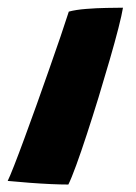

<svg xmlns="http://www.w3.org/2000/svg" viewBox="-47 -483 357 504"><path d="M132.4 1.4Q112.1 1.4 85.8 0.2Q59.4 -1 30.5 -3.2Q1.6 -5.4 -26.8 -8.1Q-21.4 -19 -9.8 -48.6Q1.8 -78.2 17 -119.6Q32.2 -161 49.1 -207.9Q65.9 -254.9 82.1 -301.2Q98.4 -347.6 111.9 -387.1Q125.4 -426.6 133.6 -452.5Q152.1 -457.5 179.1 -459.6Q206.1 -461.8 232.7 -462.2Q259.2 -462.8 275.8 -462.8Q273.1 -445.6 263.9 -409.3Q254.6 -373 240.9 -325.7Q227.2 -278.4 211.8 -227.8Q196.2 -177.1 181 -130.6Q165.8 -84.1 153 -49.1Q140.2 -14.1 132.4 1.4Z"/></svg>

Font: Grandstander Thin
Style: Italic
Weight: 100
Italic angle: -15°
Designer: Tyler Finck
Foundry: Etcetera Type Co
Version: Version 1.200